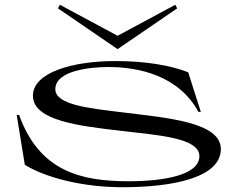

<svg xmlns="http://www.w3.org/2000/svg" viewBox="-20 -771 985 805"><path d="M494 14C710 14 906 -28 906 -146C906 -260 677 -277 493 -300C355 -317 212 -331 212 -397C212 -476 361 -490 434 -490C559 -490 728 -456 812 -302H822L769 -468C695 -497 590 -515 464 -515C279 -515 117 -465 118 -369C119 -265 312 -243 483 -223C642 -204 816 -194 816 -116C816 -37 667 -11 519 -11C319 -11 145 -53 60 -289H50L84 -80C168 -28 322 14 494 14ZM223 -736 473 -565 723 -736 715 -751 473 -621 231 -751Z"/></svg>

Font: Sprat Extended
Style: Regular
Weight: 400
Width: 9
Designer: Ethan Nakache
Foundry: Collletttivo
Version: Version 2.000;Glyphs 3.2 (3217)